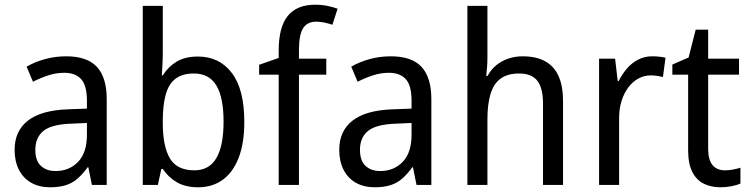

<svg xmlns="http://www.w3.org/2000/svg" viewBox="-20 -785 3182 815"><path d="M261 -546Q350 -546 391.5 -501Q433 -456 433 -364V0H370L355 -75H352Q332 -47 310 -27.5Q288 -8 259.5 1Q231 10 193 10Q147 10 113 -9Q79 -28 60.5 -64Q42 -100 42 -149Q42 -229 98.5 -273Q155 -317 269 -321L349 -324V-357Q349 -422 324.5 -449Q300 -476 253 -476Q218 -476 184.5 -465Q151 -454 120 -438L93 -502Q127 -522 170.5 -534Q214 -546 261 -546ZM281 -260Q198 -257 164 -229Q130 -201 130 -149Q130 -103 153.5 -81Q177 -59 216 -59Q274 -59 311.5 -98Q349 -137 349 -213V-263Z M671 -563Q671 -536 669.5 -510.5Q668 -485 667 -465H671Q694 -502 730 -523.5Q766 -545 820 -545Q911 -545 964 -475.5Q1017 -406 1017 -268Q1017 -177 993 -115Q969 -53 925 -21.5Q881 10 821 10Q767 10 730.5 -11.5Q694 -33 671 -68H665L650 0H586V-760H671ZM803 -473Q753 -473 724 -450Q695 -427 683 -382Q671 -337 671 -273V-263Q671 -164 701 -113Q731 -62 805 -62Q868 -62 898.5 -114Q929 -166 929 -269Q929 -371 898.5 -422Q868 -473 803 -473Z M1365 -468H1249V0H1163V-468H1080V-510L1163 -539V-570Q1163 -670 1201.5 -717.5Q1240 -765 1318 -765Q1346 -765 1370 -760Q1394 -755 1413 -748L1391 -680Q1376 -685 1358 -689Q1340 -693 1322 -693Q1284 -693 1266.5 -665Q1249 -637 1249 -572V-536H1365Z M1639 -546Q1728 -546 1769.5 -501Q1811 -456 1811 -364V0H1748L1733 -75H1730Q1710 -47 1688 -27.5Q1666 -8 1637.5 1Q1609 10 1571 10Q1525 10 1491 -9Q1457 -28 1438.5 -64Q1420 -100 1420 -149Q1420 -229 1476.5 -273Q1533 -317 1647 -321L1727 -324V-357Q1727 -422 1702.5 -449Q1678 -476 1631 -476Q1596 -476 1562.5 -465Q1529 -454 1498 -438L1471 -502Q1505 -522 1548.5 -534Q1592 -546 1639 -546ZM1659 -260Q1576 -257 1542 -229Q1508 -201 1508 -149Q1508 -103 1531.5 -81Q1555 -59 1594 -59Q1652 -59 1689.5 -98Q1727 -137 1727 -213V-263Z M2049 -540Q2049 -520 2047.5 -500Q2046 -480 2044 -463H2050Q2064 -490 2087 -508.5Q2110 -527 2138.5 -536.5Q2167 -546 2198 -546Q2256 -546 2294 -525Q2332 -504 2351 -462Q2370 -420 2370 -354V0H2285V-345Q2285 -411 2261 -442Q2237 -473 2184 -473Q2134 -473 2104.5 -451Q2075 -429 2062 -385.5Q2049 -342 2049 -278V0H1964V-760H2049Z M2748 -546Q2762 -546 2777.5 -544.5Q2793 -543 2805 -540L2794 -458Q2782 -461 2768.5 -463Q2755 -465 2742 -465Q2715 -465 2690.5 -452Q2666 -439 2647.5 -414.5Q2629 -390 2618.5 -357Q2608 -324 2608 -284V0H2523V-536H2591L2602 -441H2606Q2621 -471 2642 -495Q2663 -519 2690 -532.5Q2717 -546 2748 -546Z M3057 -62Q3075 -62 3092.5 -65.5Q3110 -69 3123 -73V-6Q3108 1 3085 5.5Q3062 10 3038 10Q2999 10 2968 -5Q2937 -20 2919 -54.5Q2901 -89 2901 -148V-468H2834V-511L2903 -541L2933 -659H2986V-536H3117V-468H2986V-153Q2986 -107 3004.5 -84.5Q3023 -62 3057 -62Z"/></svg>

Font: Noto Sans Devanagari SemiCondensed
Style: Regular
Weight: 400
Width: 4
Designer: Jelle Bosma - Monotype Design Team
Foundry: Monotype Imaging Inc.
Version: Version 2.006